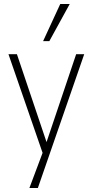

<svg xmlns="http://www.w3.org/2000/svg" viewBox="-20 -753 461 953"><path d="M126 180 198 -12V25L22 -484H64L221 -18H201L358 -484H398L168 180ZM194 -549 279 -733H326L225 -549Z"/></svg>

Font: Nunito Sans 12pt ExtraLight Condensed
Style: Regular
Weight: 200
Width: 3
Version: Version 3.101;gftools[0.9.27]